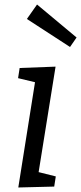

<svg xmlns="http://www.w3.org/2000/svg" viewBox="-20 -827 359 850"><path d="M226 -532 151 -65 227 -46 220 -1 61 3 135 -463 60 -481 67 -526ZM99 -743 144 -807 319 -661 290 -619Z"/></svg>

Font: Bitter Pro
Style: Italic
Weight: 400
Italic angle: -9°
Designer: Sol Matas, and Bitter project Authors
Foundry: Sol Matas
Version: Version 1.010